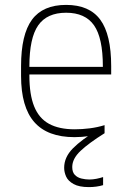

<svg xmlns="http://www.w3.org/2000/svg" viewBox="-20 -550 540 784"><path d="M284 10Q174 10 120 -51.5Q66 -113 66 -240V-280Q66 -409 110.5 -469.5Q155 -530 250 -530Q345 -530 389.5 -469.5Q434 -409 434 -280V-246H83V-277H411L400 -263V-279Q400 -395 364 -446.5Q328 -498 250 -498Q172 -498 136 -446.5Q100 -395 100 -279V-241Q100 -164 119.5 -115.5Q139 -67 180 -44.5Q221 -22 285 -22Q315 -22 346.5 -26Q378 -30 407 -39V-6Q379 1 346 5.5Q313 10 284 10ZM343 214Q303 214 280.5 201.5Q258 189 250 171Q242 153 242 135Q242 92 277.5 56Q313 20 377 -18L407 -6Q343 34 309 66Q275 98 275 132Q275 153 285.5 164Q296 175 312.5 179Q329 183 345 183Q359 183 374 180Q389 177 401 173V206Q388 210 373 212Q358 214 343 214Z"/></svg>

Font: M PLUS 1 Code ExtraLight
Style: Regular
Weight: 250
Designer: Coji Morishita
Foundry: UNDERFOREST DESIGN
Version: Version 1.002